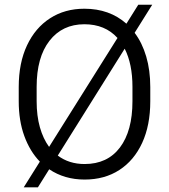

<svg xmlns="http://www.w3.org/2000/svg" viewBox="-20 -758 723 821"><path d="M622.6 -385.7V-325.2Q622.6 -222.2 587.9 -147Q553.2 -71.8 490.2 -31Q427.2 9.8 341.8 9.8Q255.9 9.8 190.4 -34.2L142.1 43H81.5L150.4 -66.9Q107.9 -110.8 84 -176.3Q60.1 -241.7 60.1 -325.2V-385.7Q60.1 -488.8 95.5 -564Q130.9 -639.2 194.1 -679.9Q257.3 -720.7 340.8 -720.7Q448.2 -720.7 520.5 -656.7L571.3 -737.8H630.9L555.7 -617.7Q587.9 -575.2 605.2 -516.4Q622.6 -457.5 622.6 -385.7ZM136.7 -325.2Q136.7 -262.7 150.6 -213.6Q164.6 -164.6 189.9 -129.9L482.4 -595.7Q429.2 -654.3 340.8 -654.3Q246.6 -654.3 191.7 -583.7Q136.7 -513.2 136.7 -386.7ZM546.4 -325.2V-386.7Q546.4 -484.4 513.2 -549.8L227.1 -92.8Q274.9 -56.6 341.8 -56.6Q439.5 -56.6 492.9 -127.4Q546.4 -198.2 546.4 -325.2Z"/></svg>

Font: Vazirmatn RD UI Light
Style: Regular
Weight: 300
Designer: Saber Rastikerdar
Foundry: Saber Rastikerdar
Version: Version 33.003